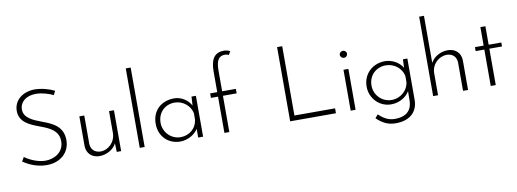

<svg xmlns="http://www.w3.org/2000/svg" viewBox="-70 -1191 4874 1809"><g transform="rotate(-10 2367.0 -286.5)"><path d="M468 -630 487 -668C436 -694 362 -714 296 -714C183 -712 98 -645 98 -543C98 -434 197 -395 289 -361C376 -329 461 -292 461 -191C461 -85 370 -35 284 -35C210 -35 131 -73 88 -105L65 -65C103 -40 183 8 289 8C420 8 511 -73 511 -192C511 -324 412 -366 318 -401C230 -434 148 -468 148 -548C148 -619 208 -671 302 -671C362 -671 426 -650 468 -630Z M954 -391V-183C954 -95 885 -30 809 -30C749 -33 719 -69 717 -120V-391H670V-106C672 -37 720 11 793 11C862 11 930 -28 956 -83L959 0H1001V-391Z M1179 -760V0H1226V-760Z M1743 -391 1738 -306C1708 -363 1644 -403 1579 -403C1457 -403 1366 -326 1366 -196C1366 -74 1454 8 1566 8C1643 8 1709 -36 1738 -83V0H1785V-391ZM1576 -32C1487 -32 1413 -106 1413 -198C1413 -298 1486 -363 1575 -363C1655 -363 1722 -307 1738 -234V-178C1732 -92 1663 -32 1576 -32Z M1989 0H2036V-347H2167V-390H2036V-588C2036 -690 2065 -725 2122 -725C2136 -725 2148 -722 2157 -715L2177 -749C2159 -759 2136 -764 2118 -764C2033 -764 1989 -712 1989 -587V-390H1921V-347H1989Z M2618 -710V0H3056V-47H2667V-710Z M3187 -535C3187 -516 3204 -501 3222 -501C3240 -501 3256 -515 3256 -535C3256 -554 3240 -568 3222 -568C3204 -568 3187 -554 3187 -535ZM3197 -391V0H3244V-391Z M3766 -391 3762 -310C3731 -366 3662 -403 3594 -403C3477 -403 3384 -318 3384 -197C3384 -82 3473 8 3584 8C3660 8 3727 -30 3761 -87L3760 5C3758 85 3716 149 3594 149C3547 149 3499 134 3442 79L3414 111C3476 170 3530 191 3596 191C3747 191 3808 103 3808 6V-391ZM3596 -32C3504 -32 3431 -106 3431 -198C3431 -296 3503 -363 3596 -363C3677 -363 3745 -308 3761 -233V-175C3754 -98 3684 -32 3596 -32Z M4196 -402C4122 -402 4060 -362 4032 -310V-760H3986V0H4033V-210C4033 -296 4102 -361 4181 -361C4240 -359 4270 -322 4272 -272V0H4320V-285C4318 -354 4269 -402 4196 -402Z M4537 -563V-386H4454V-348H4537V0H4585V-348H4706V-386H4585V-563Z"/></g></svg>

Font: Sulaf Light
Style: Regular
Weight: 300
Designer: Bandar Raffah (Arabic) and Santiago Orozco (Latin)
Foundry: Caramella and Typemade
Version: Version 1.005;PS 001.005;hotconv 1.0.88;makeotf.lib2.5.64775